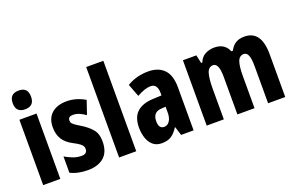

<svg xmlns="http://www.w3.org/2000/svg" viewBox="-94 -1137 2332 1516"><g transform="rotate(-20 1072.0 -379.0)"><path d="M128 -768Q169 -768 187 -748Q205 -728 205 -689Q205 -611 128 -611Q51 -611 51 -689Q51 -768 128 -768ZM200 -549V0H56V-549Z M615 -165Q615 -76 565.5 -33Q516 10 430 10Q391 10 355 3Q319 -4 284 -21V-158Q312 -141 347.5 -127Q383 -113 421 -113Q469 -113 469 -154Q469 -165 465 -175Q461 -185 444.5 -198.5Q428 -212 389 -232Q335 -260 309 -301Q283 -342 283 -403Q283 -477 328.5 -518Q374 -559 456 -559Q534 -559 609 -515L570 -401Q545 -418 520 -429.5Q495 -441 464 -441Q425 -441 425 -408Q425 -397 429.5 -388.5Q434 -380 450 -368Q466 -356 501 -335Q549 -306 582 -268Q615 -230 615 -165Z M838 0H694V-760H838Z M1141 -560Q1226 -560 1273 -511.5Q1320 -463 1320 -363V0H1215L1192 -73H1189Q1163 -31 1132 -10.5Q1101 10 1051 10Q1005 10 976.5 -15.5Q948 -41 935 -81Q922 -121 922 -166Q922 -254 968.5 -296.5Q1015 -339 1105 -343L1176 -346V-368Q1176 -404 1162 -424Q1148 -444 1119 -444Q1071 -444 1003 -405L962 -512Q1042 -560 1141 -560ZM1142 -249Q1067 -246 1067 -168Q1067 -105 1112 -105Q1140 -105 1158 -131Q1176 -157 1176 -201V-251Z M1948 -559Q2090 -559 2090 -360V0H1946V-315Q1946 -372 1934.5 -401.5Q1923 -431 1898 -431Q1861 -431 1846.5 -392Q1832 -353 1832 -271V0H1688V-316Q1688 -431 1640 -431Q1602 -431 1588 -388Q1574 -345 1574 -255V0H1430V-549H1543L1558 -480H1568Q1584 -522 1619 -540.5Q1654 -559 1695 -559Q1743 -559 1772 -538.5Q1801 -518 1813 -485H1827Q1862 -559 1948 -559Z"/></g></svg>

Font: Noto Sans Tamil ExtraCondensed ExtraBold
Style: Regular
Weight: 800
Width: 2
Designer: Jelle Bosma - Monotype Design Team
Foundry: Monotype Imaging Inc.
Version: Version 2.004; ttfautohint (v1.8.4.7-5d5b)